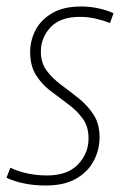

<svg xmlns="http://www.w3.org/2000/svg" viewBox="-31 -562 371 592"><path d="M-11 -14 1 -45Q23 -34 52.5 -27.5Q82 -21 114 -21Q177 -21 209.5 -55Q242 -89 242 -135Q242 -172 224 -196.5Q206 -221 179 -241Q152 -261 125 -281.5Q98 -302 80 -330.5Q62 -359 62 -402Q62 -437 78.5 -469Q95 -501 130 -521.5Q165 -542 219 -542Q247 -542 274 -536Q301 -530 319 -521L308 -491Q288 -499 264.5 -504.5Q241 -510 215 -510Q155 -510 125 -478Q95 -446 95 -403Q95 -368 113 -344Q131 -320 158 -300Q185 -280 212 -258.5Q239 -237 257.5 -208.5Q276 -180 276 -139Q276 -100 258 -66Q240 -32 203.5 -11Q167 10 110 10Q74 10 43 3.5Q12 -3 -11 -14Z"/></svg>

Font: Georama SemiCondensed ExtraLight
Style: Italic
Weight: 200
Width: 4
Italic angle: -9°
Designer: Jean-Baptiste Levee
Foundry: Production Type
Version: Version 1.000